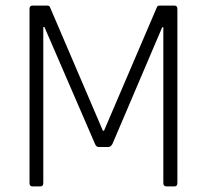

<svg xmlns="http://www.w3.org/2000/svg" viewBox="-20 -663 736 683"><path d="M547 -643H601Q611 -643 611 -631V-12Q611 0 601 0H572Q561 0 561 -12V-566H557L380 -151Q374 -140 365 -140H332Q322 -140 318 -151L138 -567H134V-12Q134 0 124 0H95Q85 0 85 -12V-631Q85 -643 95 -643H149Q156 -643 158 -637L346 -198H350L538 -637Q540 -643 547 -643Z"/></svg>

Font: Rajdhani
Style: Regular
Weight: 400
Designer: Satya Rajpurohit, Jyotish Sonowal
Foundry: Indian Type Foundry
Version: Version 1.201;PS 1.0;hotconv 1.0.78;makeotf.lib2.5.61930; tt